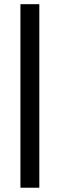

<svg xmlns="http://www.w3.org/2000/svg" viewBox="-20 -879 280 899"><path d="M75.7 0V-859.4H164.1V0Z"/></svg>

Font: AntonioLight
Style: Regular
Weight: 300
Designer: Vernon Adams
Foundry: Vernon Adams
Version: Version 1.002